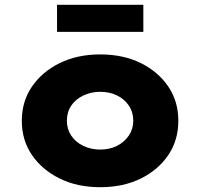

<svg xmlns="http://www.w3.org/2000/svg" viewBox="-20 -771 835 801"><path d="M398 10Q303 10 229.5 -26Q156 -62 113.5 -124Q71 -186 71 -267Q71 -348 113.5 -410Q156 -472 229.5 -508Q303 -544 398 -544Q494 -544 567 -508Q640 -472 682 -410Q724 -348 724 -267Q724 -186 682 -124Q640 -62 567 -26Q494 10 398 10ZM398 -147Q437 -147 468 -162.5Q499 -178 517.5 -205.5Q536 -233 536 -267Q536 -303 517.5 -330.5Q499 -358 468 -373Q437 -388 398 -388Q360 -388 327.5 -372.5Q295 -357 277 -330Q259 -303 259 -267Q259 -233 277 -205.5Q295 -178 327.5 -162.5Q360 -147 398 -147ZM218 -638V-751H578V-638Z"/></svg>

Font: Lexend Exa ExtraBold
Style: Regular
Weight: 800
Designer: Bonnie Shaver-Troup, Thomas Jockin
Foundry: Lexend
Version: Version 1.007